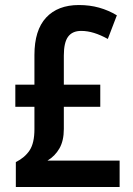

<svg xmlns="http://www.w3.org/2000/svg" viewBox="-20 -744 531 764"><path d="M294 -724Q337 -724 374.5 -713.5Q412 -703 445 -683L409 -589Q380 -605 354 -613Q328 -621 303 -621Q268 -621 251 -598Q234 -575 234 -523V-407H379V-319H234V-231Q234 -184 216.5 -153.5Q199 -123 169 -105H456V0H43V-99Q79 -117 98 -146Q117 -175 117 -230V-319H41V-407H117V-525Q117 -624 163.5 -674Q210 -724 294 -724Z"/></svg>

Font: Noto Sans Hebrew Condensed SemiBold
Style: Regular
Weight: 600
Width: 3
Designer: Monotype Design Team
Foundry: Monotype Imaging Inc.
Version: Version 2.004; ttfautohint (v1.8.4.7-5d5b)